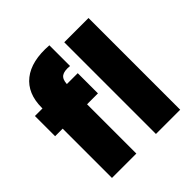

<svg xmlns="http://www.w3.org/2000/svg" viewBox="-208 -943 1096 1096"><g transform="rotate(-45 340.5 -394.5)"><path d="M74.2 0V-397.9H13.2V-561H74.2V-565.9Q74.2 -682.1 147.5 -740Q220.7 -797.9 356.9 -788.1V-621.1Q312.5 -625.5 292.7 -611.8Q272.9 -598.1 271 -561H358.9V-397.9H271V0ZM429.2 0V-740.2H625V0Z"/></g></svg>

Font: Poppins ExtraBold
Style: Regular
Weight: 800
Designer: Ninad Kale (Devanagari), Jonny Pinhorn (Latin)
Foundry: Indian Type Foundry
Version: Version 3.200;PS 1.000;hotconv 16.6.54;makeotf.lib2.5.65590